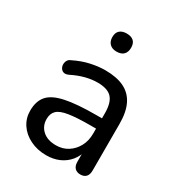

<svg xmlns="http://www.w3.org/2000/svg" viewBox="-170 -817 873 939"><g transform="rotate(30 266.5 -347.5)"><path d="M228 9Q178 9 137.5 -11Q97 -31 74.5 -65Q52 -99 52 -141Q52 -195 79 -226Q106 -257 170 -270.5Q234 -284 342 -284H389V-226H344Q267 -226 222.5 -219Q178 -212 160 -194.5Q142 -177 142 -146Q142 -107 169.5 -82Q197 -57 245 -57Q283 -57 312 -75.5Q341 -94 358 -125.5Q375 -157 375 -198V-313Q375 -372 351 -398.5Q327 -425 270 -425Q237 -425 202 -416Q167 -407 129 -388Q114 -381 103 -383.5Q92 -386 85.5 -395.5Q79 -405 78.5 -416.5Q78 -428 83.5 -439Q89 -450 103 -455Q147 -477 190.5 -486.5Q234 -496 272 -496Q337 -496 379 -475.5Q421 -455 442 -412.5Q463 -370 463 -304V-40Q463 -17 452 -5Q441 7 420 7Q400 7 388.5 -5Q377 -17 377 -40V-111H386Q378 -74 356 -47Q334 -20 301.5 -5.5Q269 9 228 9ZM273 -602Q248 -602 234 -616Q220 -630 220 -654Q220 -679 234 -691.5Q248 -704 273 -704Q299 -704 312.5 -691.5Q326 -679 326 -654Q326 -629 312.5 -615.5Q299 -602 273 -602Z"/></g></svg>

Font: Nunito ExtraLight Medium
Style: Regular
Weight: 500
Version: Version 3.602